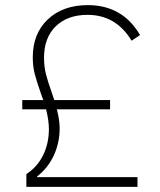

<svg xmlns="http://www.w3.org/2000/svg" viewBox="-20 -730 624 750"><path d="M83 -50Q125 -77 148 -123Q171 -169 171 -226Q171 -259 160 -303H67V-339H149L139 -367Q123 -413 115.5 -442Q108 -471 108 -506Q108 -599 167 -654.5Q226 -710 323 -710Q459 -710 527 -593L494 -571Q433 -672 322 -672Q244 -672 198 -627.5Q152 -583 152 -504Q152 -470 159.5 -440.5Q167 -411 181 -372L192 -339H410V-303H202Q213 -261 213 -229Q213 -171 189.5 -121.5Q166 -72 125 -41V-38H517V0H83Z"/></svg>

Font: Anuphan ExtraLight
Style: Regular
Weight: 200
Designer: Cadson Demak
Version: Version 3.001